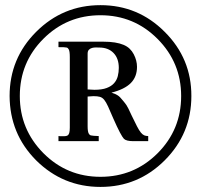

<svg xmlns="http://www.w3.org/2000/svg" viewBox="-20 -715 787 752"><path d="M366.7 -162.1V-182.1Q354.5 -182.6 347.4 -183.1Q340.3 -183.6 336.4 -184.6Q332.5 -185.5 331.1 -187.3Q329.6 -189 328.1 -190.9Q323.2 -198.7 323.2 -220.2V-336.9Q340.3 -338.4 346.2 -338.4Q361.8 -338.4 371.3 -335.7Q380.9 -333 388.2 -324Q395.5 -314.9 403.3 -297.9Q411.1 -280.8 423.3 -252Q439 -216.3 449.5 -196.5Q460 -176.8 465.3 -171.4Q474.6 -162.1 502.4 -162.1H560.5V-182.1Q551.8 -182.1 545.2 -184.8Q538.6 -187.5 531.7 -195.8Q524.9 -204.1 516.6 -220.2Q508.3 -236.3 495.6 -262.7Q487.3 -280.8 482.9 -289.6Q478.5 -298.3 475.3 -303.2Q472.2 -308.1 469.2 -311.5Q466.3 -314.9 460.4 -322.3Q454.6 -329.6 450.2 -334Q445.8 -338.4 440.9 -341.6Q436 -344.7 430.4 -347.2Q424.8 -349.6 416.5 -352.1Q467.8 -365.2 492.2 -389.6Q516.6 -414.1 516.6 -453.1Q516.6 -478 503.9 -502.4Q497.6 -514.6 488 -523.9Q478.5 -533.2 464.1 -539.3Q449.7 -545.4 429.9 -548.6Q410.2 -551.8 382.8 -551.8H209V-530.3Q222.7 -530.3 230 -530Q237.3 -529.8 241 -528.8Q244.6 -527.8 246.1 -525.9Q247.6 -523.9 249.5 -521Q253.4 -514.2 253.4 -491.2V-215.3Q253.4 -201.2 251.2 -194.1Q249 -187 244.4 -184.3Q239.7 -181.6 232.7 -181.6Q225.6 -181.6 215.8 -181.6L209 -182.1V-162.1ZM323.2 -504.9Q323.2 -515.1 328.4 -520.3Q333.5 -525.4 340.8 -527.3Q348.1 -529.3 356 -529.1Q363.8 -528.8 368.7 -528.8Q403.8 -528.8 424.6 -507.6Q445.3 -486.3 445.3 -449.2Q445.3 -432.6 441.4 -417Q437.5 -401.4 427 -389.4Q416.5 -377.4 397.9 -370.4Q379.4 -363.3 349.6 -363.3Q340.3 -363.3 323.2 -364.7ZM373.5 17.1Q226.6 17.1 121.6 -86.9Q69.3 -139.6 43.7 -202.4Q18.1 -265.1 17.6 -338.9Q17.6 -486.3 121.6 -590.3Q226.1 -694.8 373.5 -694.8Q521 -694.8 625 -590.3Q730 -485.8 729.5 -338.9Q729.5 -191.4 625 -86.9Q521 17.1 373.5 17.1ZM373.5 -22.5Q504.9 -22.5 597.2 -114.7Q689.5 -207 689.5 -338.9Q689.5 -469.7 597.2 -562.5Q504.9 -655.3 373.5 -655.3Q242.2 -655.3 149.9 -563Q57.6 -470.7 57.6 -338.9Q57.6 -208.5 149.9 -115.2Q242.2 -22.5 373.5 -22.5Z"/></svg>

Font: XB Kayhan
Style: Bold
Weight: 700
Designer: Behnam
Foundry: Irmug
Version: Version 7.300 2009